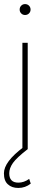

<svg xmlns="http://www.w3.org/2000/svg" viewBox="-21 -741 248 954"><path d="M116.7 -528.3C116.7 -528.3 90.3 -528.3 90.3 -528.3C90.3 -528.3 90.3 0 90.3 0C90.3 0 116.7 0 116.7 0C116.7 0 116.7 -528.3 116.7 -528.3ZM76.7 -693.4C76.7 -686 79.1 -679.7 84.5 -674.3C89.8 -668.9 96.2 -666.5 103.5 -666.5C110.8 -666.5 117.7 -668.9 123 -674.3C128.4 -679.7 130.9 -686 130.9 -693.4C130.9 -700.7 128.4 -707.5 123 -712.9C117.7 -718.3 110.8 -720.7 103.5 -720.7C96.2 -720.7 89.8 -718.3 84.5 -712.9C79.1 -707.5 76.7 -700.7 76.7 -693.4C76.7 -693.4 76.7 -693.4 76.7 -693.4ZM95.7 -9.8C95.7 -9.8 95.7 -9.8 95.7 -9.8C30.8 38.6 -1.5 82 -1.5 120.1C-1.5 120.1 -1.5 120.1 -1.5 120.1C-1.5 145 4.9 163.1 18.1 174.8C31.2 187 48.3 192.9 70.3 192.9C70.3 192.9 70.3 192.9 70.3 192.9C93.3 192.9 113.8 185.5 131.8 171.4C131.8 171.4 124 147.9 124 147.9C124 147.9 124 147.9 124 147.9C106.9 160.2 88.9 166.5 70.3 166.5C70.3 166.5 70.3 166.5 70.3 166.5C40 166.5 24.9 150.9 24.9 120.1C24.9 120.1 24.9 120.1 24.9 120.1C24.9 103 31.2 85.9 43.5 68.4C55.7 51.3 80.1 28.3 116.7 0C116.7 0 95.7 -9.8 95.7 -9.8Z"/></svg>

Font: WOX
Style: Regular
Weight: 500
Designer: Google
Foundry: ""
Version: ""